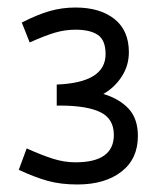

<svg xmlns="http://www.w3.org/2000/svg" viewBox="-20 -486 427 511"><path d="M323 -347Q323 -311 303.5 -281.5Q284 -252 255 -236Q298 -223 322.5 -196.5Q347 -170 347 -124Q347 -63 303 -29Q259 5 186 5Q142 5 107.5 -4.5Q73 -14 30 -34L51 -91Q91 -73 121 -63.5Q151 -54 181 -54Q283 -54 283 -127Q283 -170 247 -187.5Q211 -205 139 -205H131V-261Q261 -266 261 -342Q261 -379 240.5 -393Q220 -407 181 -407Q153 -407 126 -399Q99 -391 59 -373L38 -426Q79 -447 112 -456.5Q145 -466 181 -466Q246 -466 284.5 -435.5Q323 -405 323 -347Z"/></svg>

Font: Cambay Devanagari
Style: Regular
Weight: 400
Designer: Pooja Saxena
Foundry: Pooja Saxena
Version: Version 1.180;PS 001.180;hotconv 1.0.70;makeotf.lib2.5.58329